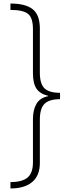

<svg xmlns="http://www.w3.org/2000/svg" viewBox="-20 -886 389 1084"><path d="M39 -866Q124 -866 164.5 -834Q205 -802 205 -725V-476Q205 -412 231.5 -387Q258 -362 319 -362V-326Q258 -326 231.5 -300Q205 -274 205 -210V34Q205 105 162 141.5Q119 178 39 178V142Q105 142 135.5 116.5Q166 91 166 31V-213Q166 -266 186 -300Q206 -334 252 -343V-345Q206 -356 186 -385.5Q166 -415 166 -473V-721Q166 -785 138.5 -807.5Q111 -830 39 -830Z"/></svg>

Font: Noto Sans Malayalam UI ExtraLight
Style: Regular
Weight: 200
Designer: Jelle Bosma - Monotype Design Team
Foundry: Monotype Imaging Inc.
Version: Version 2.104; ttfautohint (v1.8.4.7-5d5b)